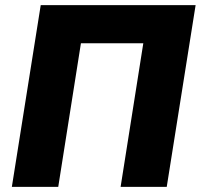

<svg xmlns="http://www.w3.org/2000/svg" viewBox="-20 -725 779 745"><path d="M26 0 138 -705H739L627 0H448L536 -557H294L206 0Z"/></svg>

Font: Nunito Sans 10pt SemiCondensed Black
Style: Italic
Weight: 900
Width: 4
Italic angle: -9°
Designer: Vernon Adams
Foundry: Vernon Adams
Version: Version 3.101;gftools[0.9.27]